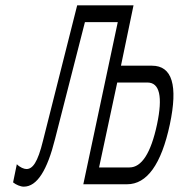

<svg xmlns="http://www.w3.org/2000/svg" viewBox="-20 -690 670 719"><path d="M269 -670 141 -163C121 -81 102 -57 79 -57C70 -57 55 -63 43 -75L29 -7C40 2 57 9 69 9C119 9 157 -53 186 -169L298 -607H421L292 0H456C530 0 584 -74 616 -224C647 -370 625 -444 549 -444H433L480 -670ZM351 -63 419 -381H532C578 -381 590 -328 568 -224C545 -116 510 -63 465 -63Z"/></svg>

Font: LT Wave Mono Light
Style: Italic
Weight: 300
Designer: Daniel Lyons
Version: Version 2.5 (Glyphs App)